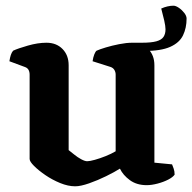

<svg xmlns="http://www.w3.org/2000/svg" viewBox="-20 -650 675 674"><path d="M244 4Q219 4 191 -7.5Q163 -19 139 -35.5Q115 -52 99.5 -67.5Q84 -83 84 -92V-388Q84 -398 80 -405Q76 -412 67 -415L13 -435Q15 -448 18 -457Q21 -466 26 -472Q43 -480 78 -490Q113 -500 143 -500Q178 -500 199.5 -478Q221 -456 221 -421V-123Q229 -117 240.5 -107.5Q252 -98 265 -91Q278 -84 286 -84Q295 -84 313 -89Q331 -94 351 -102Q371 -110 386 -119V-388Q386 -397 381.5 -404.5Q377 -412 368 -415L305 -435Q307 -449 311 -459Q315 -469 319 -472Q330 -477 351.5 -483.5Q373 -490 398.5 -495Q424 -500 444 -500Q479 -500 500.5 -478Q522 -456 522 -421V-79L584 -73Q586 -68 589.5 -58.5Q593 -49 593 -37Q587 -28 570.5 -19.5Q554 -11 533 -5.5Q512 0 495 0Q460 0 436 -17.5Q412 -35 401 -58Q382 -46 352.5 -31.5Q323 -17 293 -6.5Q263 4 244 4ZM444 -476V-500H478Q511 -500 529 -505Q547 -510 554 -520.5Q561 -531 561 -547Q561 -558 556.5 -578Q552 -598 546 -620Q557 -625 568 -627.5Q579 -630 589 -630Q597 -630 608 -622.5Q619 -615 627 -604.5Q635 -594 635 -585Q635 -552 622.5 -526Q610 -500 577.5 -485.5Q545 -471 486 -471Q478 -471 466.5 -472Q455 -473 444 -476Z"/></svg>

Font: Texturina 12pt
Style: Bold
Weight: 700
Designer: Guillermo Torres Carreño
Foundry: Omnibus-Type
Version: Version 1.002